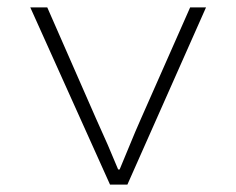

<svg xmlns="http://www.w3.org/2000/svg" viewBox="-20 -500 640 520"><path d="M278 0 62 -480H108L240 -179Q273 -107 300 -41H304Q318 -74 332 -108.5Q346 -143 362 -179L495 -480H538L325 0Z"/></svg>

Font: Source Code Pro Light
Style: Regular
Weight: 300
Monospace: yes
Designer: Paul D. Hunt, Teo Tuominen
Foundry: Adobe Systems Incorporated
Version: Version 2.030;PS 1.000;hotconv 16.6.51;makeotf.lib2.5.65220